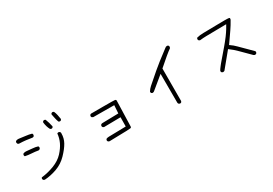

<svg xmlns="http://www.w3.org/2000/svg" viewBox="38 -1715 3925 2758"><g transform="rotate(-30 2000.0 -336.0)"><path d="M859.9 -571.8Q861.8 -571.3 865.7 -571.3Q869.6 -571.3 875.2 -573Q880.9 -574.7 885.7 -578.6L893.6 -594.2Q888.2 -630.9 880.6 -666Q873 -701.2 858.9 -731.9L843.3 -739.7Q841.3 -740.2 837.4 -740.2Q833.5 -740.2 827.9 -738.5Q822.3 -736.8 817.4 -732.9L809.6 -717.8L824.7 -645.5Q832 -610.4 844.2 -579.1ZM407.2 -565.4Q420.9 -565.4 429.7 -572.8L438 -589.4Q438.5 -591.3 438.5 -592.8Q438.5 -606.9 431.2 -617.7Q384.8 -630.9 335 -636.2Q275.9 -643.1 232.9 -649.9Q224.1 -651.4 215.8 -651.4Q194.8 -651.4 177.2 -642.1Q172.4 -635.7 170.7 -630.4Q168.9 -625 168.5 -621.1Q170.4 -606.4 177.7 -595.2L193.4 -587.4Q260.3 -585.4 307.9 -579.6Q355.5 -573.7 402.3 -565.9Q404.8 -565.4 407.2 -565.4ZM702.6 -540.5Q704.6 -540 708.5 -540Q712.4 -540 718 -541.7Q723.6 -543.5 728.5 -547.4L736.3 -562.5Q729 -596.2 719.7 -628.9Q710.4 -661.6 697.8 -693.4L682.1 -700.7Q680.2 -701.2 677.7 -701.2Q675.3 -701.2 671.4 -700.2Q663.1 -699.2 656.2 -693.8L647.9 -678.2Q656.2 -603 686.5 -548.3ZM422.9 -391.6Q422.9 -405.3 415.5 -415.5Q375 -428.2 331.5 -431.2Q285.2 -434.1 242.7 -439.9Q231.4 -441.4 222.7 -441.4Q196.8 -441.4 178.2 -432.1L170.4 -416.5Q169.9 -414.6 169.9 -413.1Q169.9 -399.4 176.8 -389.2Q227.5 -378.4 282.5 -375.5Q337.4 -372.6 390.1 -362.8Q403.8 -364.7 414.6 -372.1L422.4 -388.2Q422.9 -390.1 422.9 -391.6ZM796.4 -409.2V-409.7Q796.9 -412.6 796.9 -415.3Q796.9 -418 796.4 -421.9Q794.9 -430.7 789.6 -437.5L772.9 -445.8Q771 -446.3 769.5 -446.3Q755.9 -446.3 745.1 -439.5Q738.8 -366.2 707.3 -299.3Q675.8 -232.4 612.8 -163.6Q548.8 -94.7 445.8 -55.4Q342.8 -16.1 235.8 -3.9L229 10.3Q228.5 12.2 228.5 13.7Q228.5 27.8 236.3 37.1Q245.6 44.4 259.3 46.4Q358.9 40.5 461.9 3.4Q564.9 -33.7 642.8 -114.5Q720.7 -195.3 758.8 -263.7Q796.4 -331.1 796.4 -409.2Z M1719.7 -416.5Q1719.7 -421.9 1719.7 -423.8Q1719.2 -431.2 1714.8 -435.5Q1710.4 -439.9 1701.2 -441.4Q1685.1 -444.3 1504.4 -444.3Q1421.9 -444.3 1305.7 -443.8L1290.5 -436L1282.7 -420.4Q1282.2 -418.5 1282.2 -414.6Q1282.2 -410.6 1283.9 -405Q1285.6 -399.4 1289.6 -394.5L1309.6 -384.3L1656.2 -382.3L1647.5 -250.5L1381.8 -244.6Q1366.2 -244.6 1355.5 -235.8L1347.2 -219.2Q1346.7 -217.8 1346.7 -215.1Q1346.7 -212.4 1347.7 -208.5Q1349.1 -199.2 1356 -191.4L1372.1 -183.1L1647.9 -187L1646 -34.7Q1391.6 -28.8 1365 -28.8Q1338.4 -28.8 1317.9 -19L1310.1 -3.4Q1309.6 -1.5 1309.6 0Q1309.6 14.2 1317.4 23.4Q1326.7 30.8 1339.4 32.7L1620.1 25.9Q1666.5 24.9 1690.4 21.5Q1697.8 20.5 1701.7 16.6Q1707.5 10.7 1707.5 -2V-2.4Q1719.7 -365.2 1719.7 -416.5Z M2483.9 69.8Q2485.8 70.3 2488.3 70.3Q2490.7 70.3 2494.6 69.3Q2502.9 68.4 2509.8 63L2518.1 46.9L2519 -492.2Q2694.3 -647 2757.3 -689.5L2765.1 -705.6Q2765.6 -707.5 2765.6 -709Q2765.6 -723.1 2758.3 -733.9L2741.2 -741.7Q2739.7 -741.7 2738.3 -741.7Q2717.3 -741.7 2701.7 -726.1L2539.1 -602.1Q2459.5 -541.5 2251.5 -357.9Q2218.3 -328.6 2197.8 -293.5Q2197.3 -291.5 2197.3 -288.8Q2197.3 -286.1 2198.2 -282.2Q2199.2 -273.9 2204.6 -267.6L2221.2 -259.3Q2222.2 -259.3 2223.6 -259.3Q2242.2 -259.3 2256.8 -274.4L2457.5 -439.5L2458.5 40.5Q2460 52.7 2467.3 61.5Z M3717.8 -609.9Q3721.2 -620.6 3721.2 -627.9Q3721.2 -635.3 3717.3 -638.7Q3714.8 -641.1 3710 -642.1Q3690.4 -645.5 3636.7 -645.5Q3583 -645.5 3519.5 -644Q3344.7 -640.1 3284.2 -640.1Q3223.6 -640.1 3171.9 -626L3164.6 -610.8Q3164.1 -608.9 3164.1 -604.7Q3164.1 -600.6 3165.8 -594.5Q3167.5 -588.4 3171.9 -583Q3181.2 -575.7 3193.4 -573.7Q3244.1 -579.6 3298.3 -580.6L3630.4 -585.4Q3609.9 -548.3 3595.2 -524.4Q3565.9 -477.1 3534.2 -434.6Q3485.8 -370.6 3444.8 -322.8Q3308.6 -163.6 3301 -154.8Q3293.5 -146 3286.6 -137.7Q3279.8 -129.4 3273.9 -122.1Q3268.1 -114.7 3262.7 -107.9Q3227.5 -63.5 3221.2 -46.9Q3220.7 -44.9 3220.7 -43Q3220.7 -29.3 3228 -20.5L3244.6 -12.2Q3246.6 -11.7 3249.5 -11.7Q3252.4 -11.7 3256.8 -12.7Q3266.1 -13.7 3274.4 -19.5Q3445.8 -231 3469.7 -256.8L3474.6 -262.2L3480.5 -257.8Q3543.5 -212.4 3599.6 -154.8Q3655.3 -97.7 3748.5 -6.3Q3758.8 1.5 3771.5 3.4Q3783.7 1.5 3794.4 -5.4L3802.2 -21L3800.8 -39.1Q3648.9 -189 3609.4 -229.5Q3569.8 -270 3523.9 -300.8L3516.6 -305.7Q3589.8 -410.2 3634.5 -475.1Q3679.2 -540 3717.8 -609.9Z"/></g></svg>

Font: NaikaiFont
Style: Light
Weight: 300
Version: Version 1.89